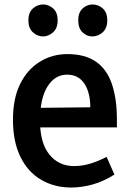

<svg xmlns="http://www.w3.org/2000/svg" viewBox="-20 -825 569 859"><path d="M299 14Q223 14 163.5 -21Q104 -56 71 -124Q38 -192 38 -289Q38 -385 70.5 -450Q103 -515 158.5 -549Q214 -583 281 -583Q361 -583 410 -548.5Q459 -514 481 -448Q503 -382 503 -292V-255H104L106 -342L384 -345Q384 -377 377.5 -403.5Q371 -430 358.5 -449.5Q346 -469 326.5 -480Q307 -491 280 -491Q226 -491 192.5 -438Q159 -385 159 -285Q159 -185 201 -133.5Q243 -82 311 -82Q347 -82 382.5 -92.5Q418 -103 457 -123L492 -44Q445 -14 395.5 0Q346 14 299 14ZM173 -662Q147 -662 127 -680.5Q107 -699 107 -734Q107 -769 127 -787Q147 -805 173 -805Q198 -805 218 -787Q238 -769 238 -734Q238 -699 217.5 -680.5Q197 -662 173 -662ZM393 -662Q368 -662 349 -680.5Q330 -699 330 -734Q330 -769 349.5 -787Q369 -805 394 -805Q420 -805 440 -787Q460 -769 460 -734Q460 -699 439.5 -680.5Q419 -662 393 -662Z"/></svg>

Font: Yaldevi SemiBold
Style: Regular
Weight: 600
Designer: Sol Matas, Rajitha Manaperi, Kosala Senevirathne
Foundry: Mooniak
Version: Version 1.100